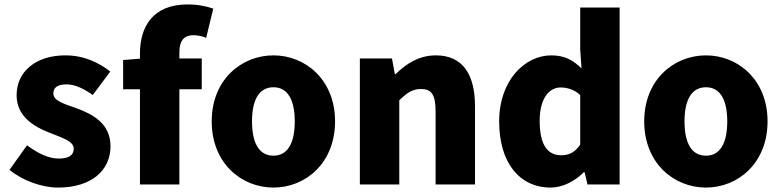

<svg xmlns="http://www.w3.org/2000/svg" viewBox="-20 -833 3526 867"><path d="M242 14C397 14 479 -67 479 -172C479 -275 400 -316 329 -343C270 -364 221 -377 221 -411C221 -438 240 -452 281 -452C318 -452 358 -433 399 -404L478 -510C430 -547 364 -583 275 -583C142 -583 55 -510 55 -403C55 -308 132 -262 200 -235C258 -212 313 -196 313 -162C313 -134 293 -117 246 -117C201 -117 154 -138 102 -177L23 -66C81 -18 168 14 242 14Z M612 0H790V-430H891V-569H790V-596C790 -653 814 -674 853 -674C872 -674 893 -670 911 -662L943 -794C918 -803 877 -813 827 -813C669 -813 612 -711 612 -591V-568L536 -562V-430H612Z M1215 14C1359 14 1493 -96 1493 -285C1493 -473 1359 -583 1215 -583C1070 -583 936 -473 936 -285C936 -96 1070 14 1215 14ZM1215 -130C1148 -130 1118 -190 1118 -285C1118 -379 1148 -439 1215 -439C1281 -439 1311 -379 1311 -285C1311 -190 1281 -130 1215 -130Z M1605 0H1783V-380C1817 -413 1841 -431 1881 -431C1926 -431 1947 -409 1947 -330V0H2125V-352C2125 -494 2072 -583 1948 -583C1871 -583 1813 -544 1766 -498H1763L1750 -569H1605Z M2467 14C2521 14 2576 -15 2616 -55H2620L2633 0H2778V-799H2600V-609L2606 -524C2569 -560 2532 -583 2469 -583C2351 -583 2234 -471 2234 -285C2234 -99 2325 14 2467 14ZM2514 -132C2453 -132 2417 -178 2417 -287C2417 -392 2462 -438 2511 -438C2541 -438 2573 -429 2600 -404V-180C2575 -143 2548 -132 2514 -132Z M3168 14C3312 14 3446 -96 3446 -285C3446 -473 3312 -583 3168 -583C3023 -583 2889 -473 2889 -285C2889 -96 3023 14 3168 14ZM3168 -130C3101 -130 3071 -190 3071 -285C3071 -379 3101 -439 3168 -439C3234 -439 3264 -379 3264 -285C3264 -190 3234 -130 3168 -130Z"/></svg>

Font: Noto Sans JP Black
Style: Regular
Weight: 900
Designer: Ryoko NISHIZUKA 西塚涼子 (kana, bopomofo & ideographs); Paul D. Hunt (Latin, Greek & Cyrillic); Sandoll Communications 산돌커뮤니
Foundry: Adobe
Version: Version 2.002;hotconv 1.0.116;makeotfexe 2.5.65601